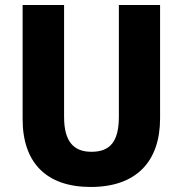

<svg xmlns="http://www.w3.org/2000/svg" viewBox="-20 -734 726 764"><path d="M617 -263V-714H453V-270C453 -173 420 -130 344 -130C272 -130 235 -172 235 -269V-714H70V-260C70 -86 165 10 341 10C524 10 617 -93 617 -263Z"/></svg>

Font: Noto Sans Myanmar UI SemiCondensed ExtraBold
Style: Regular
Weight: 800
Width: 4
Designer: Monotype Design Team
Foundry: Monotype Imaging Inc.
Version: Version 2.103